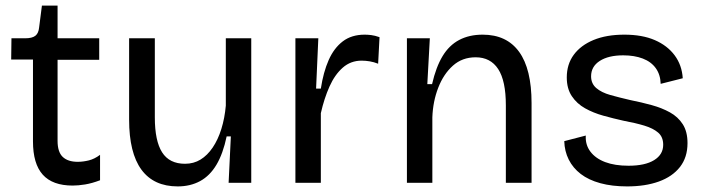

<svg xmlns="http://www.w3.org/2000/svg" viewBox="-20 -654 2523 687"><path d="M240 10Q168 10 133 -29Q98 -68 98 -148V-441H20L21 -517H70Q95 -517 106.5 -526Q118 -535 120 -556L130 -634H186V-517H335V-440H186V-150Q186 -110 204.5 -92.5Q223 -75 258 -75Q277 -75 297.5 -80Q318 -85 338 -100V-9Q309 2 284.5 6Q260 10 240 10Z M616 13Q530 13 486 -47Q442 -107 442 -226V-517H534V-234Q534 -150 560 -109Q586 -68 642 -68Q673 -68 697.5 -83Q722 -98 741 -126Q760 -154 772 -192.5Q784 -231 788 -276V-517H879V-216V0H798L806 -166H791Q778 -104 754.5 -64.5Q731 -25 696 -6Q661 13 616 13Z M1037 0V-280V-517H1119L1111 -337H1128Q1137 -396 1156 -439Q1175 -482 1206.5 -506Q1238 -530 1285 -530Q1295 -530 1308 -528.5Q1321 -527 1338 -521L1333 -426Q1318 -432 1303 -434.5Q1288 -437 1274 -437Q1235 -437 1206.5 -412Q1178 -387 1159 -344.5Q1140 -302 1128 -249V0Z M1436 0V-321V-517H1518L1509 -353H1526Q1540 -414 1563.5 -453Q1587 -492 1623 -511Q1659 -530 1707 -530Q1793 -530 1837.5 -468.5Q1882 -407 1882 -285V0H1790V-277Q1790 -365 1762.5 -407Q1735 -449 1682 -449Q1634 -449 1600.5 -419Q1567 -389 1548 -340Q1529 -291 1527 -234V0Z M2224 13Q2170 13 2128 1.5Q2086 -10 2058 -31.5Q2030 -53 2015 -83Q2000 -113 1999 -149L2076 -169Q2074 -136 2092.5 -111.5Q2111 -87 2145.5 -74Q2180 -61 2229 -61Q2288 -61 2320.5 -81Q2353 -101 2353 -136Q2353 -164 2335 -179.5Q2317 -195 2285.5 -204.5Q2254 -214 2211 -222Q2175 -230 2139 -240Q2103 -250 2073.5 -266.5Q2044 -283 2026 -310Q2008 -337 2008 -377Q2008 -424 2033 -458Q2058 -492 2104 -511Q2150 -530 2214 -530Q2278 -530 2323 -510.5Q2368 -491 2394 -456Q2420 -421 2423 -374L2344 -354Q2343 -387 2326.5 -410Q2310 -433 2280 -444.5Q2250 -456 2210 -456Q2157 -456 2126 -436Q2095 -416 2095 -381Q2095 -355 2113.5 -339Q2132 -323 2164 -314Q2196 -305 2235 -296Q2275 -288 2311.5 -278Q2348 -268 2377 -252Q2406 -236 2423 -209.5Q2440 -183 2440 -142Q2440 -91 2413 -56.5Q2386 -22 2337.5 -4.5Q2289 13 2224 13Z"/></svg>

Font: Bricolage Grotesque 96pt ExtraBold
Style: Regular
Weight: 400
Version: Version 1.001;gftools[0.9.33.dev8+g029e19f]